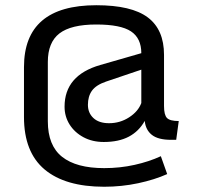

<svg xmlns="http://www.w3.org/2000/svg" viewBox="-20 -566 757 739"><path d="M380.9 152.8Q231 152.8 151.6 86.2Q72.3 19.5 72.3 -115.7V-307.6Q72.3 -545.9 350.6 -545.9Q486.3 -545.9 548.8 -499Q611.3 -452.1 611.3 -355V-158.2Q611.3 -123.5 622.8 -111.8Q634.3 -100.1 668 -100.1L658.2 -27.8H638.7Q588.4 -27.8 564.5 -46.9Q540.5 -65.9 537.1 -100.6Q514.6 -60.5 475.8 -40Q437 -19.5 379.4 -19.5Q335.4 -19.5 301.3 -37.8Q267.1 -56.2 247.8 -86.9Q228.5 -117.7 228.5 -155.3Q228.5 -276.4 366.2 -315.9L523.9 -361.3Q523.9 -418.9 484.1 -445.3Q444.3 -471.7 350.6 -471.7Q253.4 -471.7 208.7 -437.3Q164.1 -402.8 164.1 -327.6V-99.1Q164.1 -5.9 219 37.6Q273.9 81.1 380.9 81.1Q441.9 81.1 497.8 68.6Q553.7 56.2 599.1 35.2L623.5 104Q575.7 125.5 512 139.2Q448.2 152.8 380.9 152.8ZM399.9 -91.8Q441.9 -91.8 476.8 -114.3Q511.7 -136.7 523.9 -169.4V-297.9L388.2 -252Q349.6 -238.8 334 -217Q318.4 -195.3 318.4 -162.6Q318.4 -131.3 339.6 -111.6Q360.8 -91.8 399.9 -91.8Z"/></svg>

Font: Monda
Style: Regular
Weight: 400
Designer: Vernon Adams
Foundry: Vernon Adams
Version: Version 2.100; ttfautohint (v1.8.3)